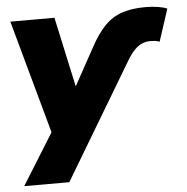

<svg xmlns="http://www.w3.org/2000/svg" viewBox="-50 -555 765 785"><g transform="rotate(-5 332.0 -163.0)"><path d="M348 -362Q377 -416 408 -447.5Q439 -479 479 -492.5Q519 -506 575 -506Q604 -506 628 -502Q652 -498 664 -492L621 -360Q611 -364 602 -365Q593 -366 583 -366Q566 -366 550 -359.5Q534 -353 519.5 -338.5Q505 -324 490 -300L203 180H18L169 -63L159 9L20 -495H201L271 -173H244Z"/></g></svg>

Font: Nunito Sans 11pt Black
Style: Italic
Weight: 900
Italic angle: -9°
Version: Version 3.101;gftools[0.9.27]